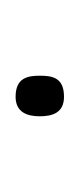

<svg xmlns="http://www.w3.org/2000/svg" viewBox="52 -212 102 246"><g transform="rotate(-90 103.0 -89.0)"><path d="M102 -58C126 -58 129 -72 129 -89C129 -105 126 -120 102 -120C82 -120 77 -105 77 -89C77 -72 82 -58 102 -58Z"/></g></svg>

Font: Noto Sans Malayalam UI Condensed Thin
Style: Regular
Weight: 100
Width: 3
Designer: Jelle Bosma - Monotype Design Team
Foundry: Monotype Imaging Inc.
Version: Version 2.104